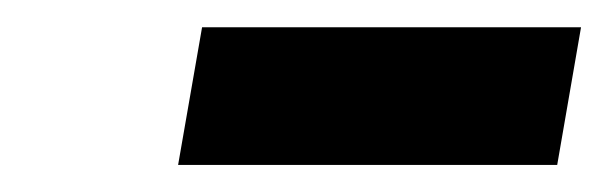

<svg xmlns="http://www.w3.org/2000/svg" viewBox="-20 -771 447 141"><path d="M110.8 -649.9H389.2L406.7 -751H128.4Z"/></svg>

Font: Decalotype Black Italic
Style: Regular
Weight: 900
Italic angle: -10°
Designer: Alfredo Marco Pradil
Foundry: Alfredo Marco Pradil
Version: Version 1.0